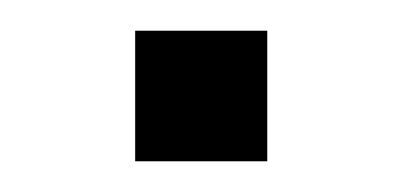

<svg xmlns="http://www.w3.org/2000/svg" viewBox="-20 -336 262 125"><path d="M68 -231V-316H154V-231Z"/></svg>

Font: Mulish ExtraLight Light
Style: Regular
Weight: 300
Version: Version 3.603